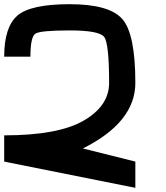

<svg xmlns="http://www.w3.org/2000/svg" viewBox="-20 -895 790 915"><path d="M625 0 0 -125V-250Q257.8 -250 378.9 -320.3Q500 -390.6 500 -500Q500 -687.5 476.6 -718.8Q453.1 -750 312.5 -750Q171.9 -750 148.4 -734.4Q125 -718.8 125 -625H0Q0 -765.6 62.5 -820.3Q125 -875 312.5 -875Q500 -875 562.5 -804.7Q625 -734.4 625 -500Q625 -312.5 375 -187.5L625 -125Z"/></svg>

Font: CraftyPE
Style: Regular
Weight: 400
Designer: Erek Butcher
Foundry: Haunted Coop
Version: Version 0.018;April 4, 2024;FontCreator 15.0.0.2962 64-bit